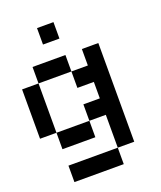

<svg xmlns="http://www.w3.org/2000/svg" viewBox="-177 -888 1020 1219"><g transform="rotate(-20 333.5 -278.0)"><path d="M111.1 -111.1H0V-444.4H111.1ZM333.3 -666.7H222.2V-777.8H333.3ZM444.4 -111.1H333.3V-222.2H444.4V-333.3H333.3V-444.4H444.4V-555.6H555.6V111.1H444.4ZM333.3 -444.4H111.1V-555.6H333.3ZM333.3 0H111.1V-111.1H333.3ZM444.4 222.2H111.1V111.1H444.4Z"/></g></svg>

Font: Pixeloid Sans
Style: Regular
Weight: 400
Designer: GGBotNet
Foundry: GGBotNet
Version: 0.5